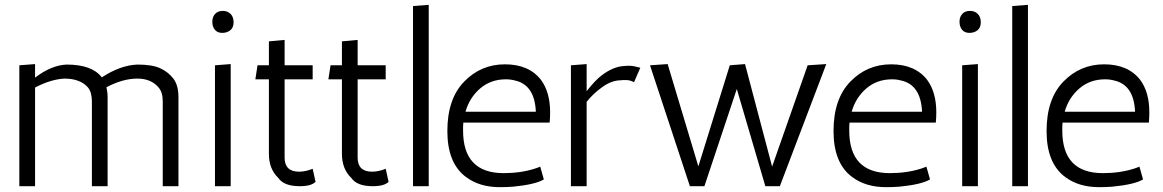

<svg xmlns="http://www.w3.org/2000/svg" viewBox="-20 -770 4809 794"><path d="M246 -445Q190 -442 125 -408V0H60V-500L125 -505V-449Q192 -500 255 -503Q361 -503 401 -450Q477 -500 548 -503Q609 -503 642 -488Q675 -473 696.5 -445.5Q718 -418 718 -368V0H653V-351Q653 -388 636 -408Q605 -445 548 -445Q488 -445 420 -409Q425 -389 425 -368V0H360V-351Q360 -388 344 -408Q312 -445 246 -445Z M934 -505V0H869V-500ZM899 -634Q879 -634 868.5 -647Q858 -660 858 -680Q858 -700 869.5 -712.5Q881 -725 901 -725Q921 -725 933.5 -712.5Q946 -700 946 -678Q946 -656 932.5 -645Q919 -634 899 -634Z M1285 -18Q1267 0 1220 0Q1154 0 1131 -34Q1092 -71 1092 -134V-442H1036L1045 -500H1092V-599L1157 -605V-500H1273V-442H1157V-118Q1157 -60 1217 -60Q1243 -60 1273 -72Z M1587 -18Q1569 0 1522 0Q1456 0 1433 -34Q1394 -71 1394 -134V-442H1338L1347 -500H1394V-599L1459 -605V-500H1575V-442H1459V-118Q1459 -60 1519 -60Q1545 -60 1575 -72Z M1688 0V-745L1753 -750V0Z M1895 -230Q1895 -54 2063 -54Q2134 -54 2193 -73Q2208 -78 2214 -81L2229 -28Q2194 -7 2102 2Q2076 4 2047 4Q1963 4 1907 -38Q1830 -95 1830 -228Q1830 -361 1899.5 -432.5Q1969 -504 2068 -504Q2167 -504 2217 -440Q2255 -389 2255 -305Q2255 -285 2253 -263H1896Q1895 -255 1895 -246ZM2072 -442Q2010 -442 1966 -404.5Q1922 -367 1905 -308H2196Q2191 -419 2110 -437Q2092 -442 2072 -442Z M2602 -430Q2586 -439 2568 -439Q2550 -439 2548 -438Q2510 -438 2471.5 -410.5Q2433 -383 2406 -349V0H2341V-500L2406 -505V-393Q2443 -440 2469 -459Q2517 -495 2561 -497Q2567 -498 2583 -498Q2599 -498 2628 -490Z M3027 -402 2893 0H2833L2668 -500L2741 -505L2868 -82L2998 -500L3061 -505L3173 -81L3320 -500L3397 -505L3205 0H3145Z M3492 -230Q3492 -54 3660 -54Q3731 -54 3790 -73Q3805 -78 3811 -81L3826 -28Q3791 -7 3699 2Q3673 4 3644 4Q3560 4 3504 -38Q3427 -95 3427 -228Q3427 -361 3496.5 -432.5Q3566 -504 3665 -504Q3764 -504 3814 -440Q3852 -389 3852 -305Q3852 -285 3850 -263H3493Q3492 -255 3492 -246ZM3669 -442Q3607 -442 3563 -404.5Q3519 -367 3502 -308H3793Q3788 -419 3707 -437Q3689 -442 3669 -442Z M4024 -505V0H3959V-500ZM3989 -634Q3969 -634 3958.5 -647Q3948 -660 3948 -680Q3948 -700 3959.5 -712.5Q3971 -725 3991 -725Q4011 -725 4023.5 -712.5Q4036 -700 4036 -678Q4036 -656 4022.5 -645Q4009 -634 3989 -634Z M4166 0V-745L4231 -750V0Z M4373 -230Q4373 -54 4541 -54Q4612 -54 4671 -73Q4686 -78 4692 -81L4707 -28Q4672 -7 4580 2Q4554 4 4525 4Q4441 4 4385 -38Q4308 -95 4308 -228Q4308 -361 4377.5 -432.5Q4447 -504 4546 -504Q4645 -504 4695 -440Q4733 -389 4733 -305Q4733 -285 4731 -263H4374Q4373 -255 4373 -246ZM4550 -442Q4488 -442 4444 -404.5Q4400 -367 4383 -308H4674Q4669 -419 4588 -437Q4570 -442 4550 -442Z"/></svg>

Font: Antic
Style: Regular
Weight: 400
Version: Version 1.0002